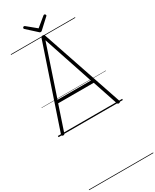

<svg xmlns="http://www.w3.org/2000/svg" viewBox="-601 -1810 2303 2847"><g transform="rotate(-30 550.5 -386.5)"><path d="M70 13Q55 10 50.5 3Q46 -4 51 -16L517 -1400Q521 -1413 528.5 -1418Q536 -1423 550 -1423Q565 -1423 572 -1418Q579 -1413 582 -1400L1051 -16Q1055 -4 1050 3Q1045 10 1031 13Q1017 15 1010 10.5Q1003 6 998 -10L855 -437H246L103 -10Q98 5 91 10Q84 15 70 13ZM264 -487H835L550 -1341ZM724 -1681Q731 -1681 739 -1673.5Q747 -1666 747 -1657Q747 -1655 746 -1652Q745 -1649 741 -1645L576 -1493Q571 -1488 565.5 -1484.5Q560 -1481 551 -1481Q542 -1481 537 -1484.5Q532 -1488 526 -1494L360 -1645Q357 -1649 356 -1652.5Q355 -1656 355 -1658Q355 -1667 362.5 -1674Q370 -1681 378 -1681Q383 -1681 386.5 -1678.5Q390 -1676 395 -1673L551 -1545L707 -1673Q712 -1676 715.5 -1678.5Q719 -1681 724 -1681ZM0 898H1101V908H0ZM0 -20H1101V0H0ZM0 -505H1101V-500H0ZM0 -1418H1101V-1408H0Z"/></g></svg>

Font: Playwrite FR Trad Guides
Style: Regular
Weight: 400
Designer: Veronika Burian, José Scaglione
Foundry: TypeTogether
Version: Version 1.003